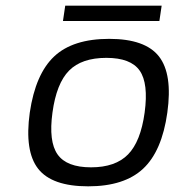

<svg xmlns="http://www.w3.org/2000/svg" viewBox="-20 -647 625 677"><path d="M365 -510Q492 -510 540.5 -448Q589 -386 570 -250Q551 -114 484.5 -52Q418 10 291 10Q163 10 114.5 -52Q66 -114 85 -250Q105 -386 171 -448Q237 -510 365 -510ZM165 -250Q151 -148 183 -102.5Q215 -57 301 -57Q387 -57 431.5 -102.5Q476 -148 490 -250Q504 -353 472.5 -398Q441 -443 355 -443Q268 -443 223.5 -398Q179 -353 165 -250ZM210 -627H550L542 -573H202Z"/></svg>

Font: Fivo Sans Modern
Style: Italic
Weight: 400
Designer: Alexander Slobzheninov
Foundry: Alexander Slobzheninov
Version: 1.0